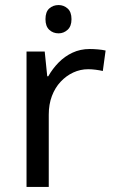

<svg xmlns="http://www.w3.org/2000/svg" viewBox="-20 -740 453 760"><path d="M212 -720Q232 -720 247.5 -706.5Q263 -693 263 -664Q263 -636 247.5 -622Q232 -608 212 -608Q190 -608 175 -622Q160 -636 160 -664Q160 -693 175 -706.5Q190 -720 212 -720ZM335 -546Q350 -546 367.5 -544.5Q385 -543 398 -540L387 -459Q374 -462 358.5 -464Q343 -466 329 -466Q298 -466 270 -453Q242 -440 220 -416.5Q198 -393 185.5 -360Q173 -327 173 -286V0H85V-536H157L167 -438H171Q188 -468 212 -492.5Q236 -517 267 -531.5Q298 -546 335 -546Z"/></svg>

Font: gurmukhi115
Style: Regular
Weight: 400
Designer: Jelle Bosma - Monotype Design Team
Foundry: Monotype Imaging Inc.
Version: Version 2.003